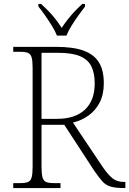

<svg xmlns="http://www.w3.org/2000/svg" viewBox="-20 -951 654 971"><path d="M47 0V-25H84Q108 -25 121.5 -30.5Q135 -36 140 -54Q145 -72 145 -108V-606Q145 -643 140 -660.5Q135 -678 121.5 -683.5Q108 -689 84 -689H47V-714H265Q350 -714 402.5 -695Q455 -676 480 -636Q505 -596 505 -530Q505 -473 484 -432.5Q463 -392 428 -367Q393 -342 349 -331L497 -110Q527 -66 550 -48.5Q573 -31 605 -31H614V0H608Q564 0 539 -7.5Q514 -15 496.5 -35Q479 -55 455 -90L305 -320H190V-108Q190 -72 195 -54Q200 -36 213.5 -30.5Q227 -25 252 -25H286V0ZM269 -350Q360 -350 409.5 -396.5Q459 -443 459 -529Q459 -580 442.5 -614.5Q426 -649 385.5 -666.5Q345 -684 273 -684H190V-350ZM268 -771Q259 -794 242.5 -820.5Q226 -847 208 -873Q190 -899 174 -918V-931H188Q212 -909 230 -890Q248 -871 262.5 -852Q277 -833 292 -810Q307 -833 322 -852Q337 -871 354.5 -890Q372 -909 396 -931H410V-918Q395 -899 376.5 -873Q358 -847 341.5 -820.5Q325 -794 316 -771Z"/></svg>

Font: Noto Rashi Hebrew ExtraLight
Style: Regular
Weight: 250
Version: Version 1.006